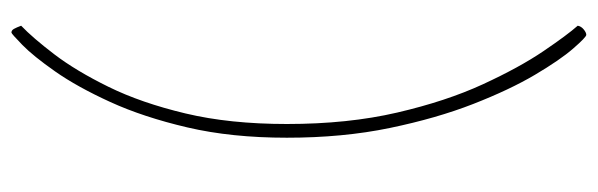

<svg xmlns="http://www.w3.org/2000/svg" viewBox="-375 -471 1046 336"><g transform="rotate(-90 148.0 -303.0)"><path d="M255 200Q251 200 231 177Q211 154 185 110Q159 66 134 2Q109 -62 92 -144Q75 -226 75 -324Q75 -421 93 -498Q111 -575 137.5 -633Q164 -691 191 -729.5Q218 -768 237.5 -787Q257 -806 259 -806Q263 -806 265.5 -801.5Q268 -797 271 -789Q250 -769 221 -731Q192 -693 164 -636Q136 -579 117.5 -501.5Q99 -424 99 -324Q99 -217 119 -131Q139 -45 168.5 19Q198 83 226.5 125Q255 167 271 185Q270 191 264.5 195.5Q259 200 255 200Z"/></g></svg>

Font: Yanone Kaffeesatz ExtraLight
Style: Regular
Weight: 200
Designer: Yanone (Cyrillic: Daniel Pouzeot, Huerta Tipografica, and Cyreal)
Foundry: Yanone
Version: Version 2.003